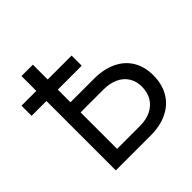

<svg xmlns="http://www.w3.org/2000/svg" viewBox="-187 -887 1047 1047"><g transform="rotate(-45 336.0 -364.0)"><path d="M394 -437.5Q469.2 -437.5 524.2 -411.4Q579.1 -385.3 608.2 -336.7Q637.2 -288.1 637.2 -222.7Q637.2 -154.8 608.2 -104.5Q579.1 -54.2 524.2 -27.1Q469.2 0 394 0H125.5V-727.5H213.4V-78.1H390.1Q438.5 -78.1 474.4 -95.7Q510.3 -113.3 529.8 -146Q549.3 -178.7 549.3 -222.7Q549.3 -264.2 529.8 -295.2Q510.3 -326.2 474.4 -342.8Q438.5 -359.4 390.1 -359.4H190.9V-437.5ZM11.2 -613.3H397.9V-535.2H11.2Z"/></g></svg>

Font: Intratopia Thin
Style: Regular
Weight: 100
Designer: Rasmus Andersson
Foundry: rsms
Version: Version 3.000;Glyphs 3.2.3 (3260)